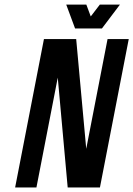

<svg xmlns="http://www.w3.org/2000/svg" viewBox="-20 -829 589 849"><path d="M455.6 -656.2H549.3L421.9 0H279.3L235.4 -485.8L141.1 0H46.9L174.3 -656.2H316.9L361.3 -170.9ZM312 -703.1 272.9 -808.6H361.8L381.3 -756.3L421.4 -808.6H510.3L430.7 -703.1Z"/></svg>

Font: Lambda
Style: Italic
Weight: 400
Italic angle: -11°
Designer: GGBotNet
Version: 0.22